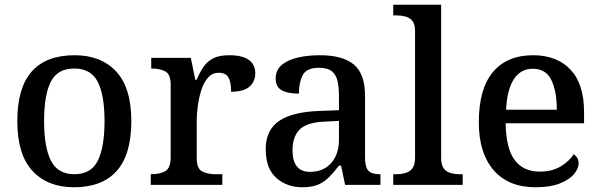

<svg xmlns="http://www.w3.org/2000/svg" viewBox="-20 -780 2532 810"><path d="M292 10Q181 10 117 -59Q53 -128 53 -269Q53 -410 114 -478.5Q175 -547 295 -547Q406 -547 470 -478.5Q534 -410 534 -269Q534 -128 472.5 -59Q411 10 292 10ZM294 -45Q364 -45 392.5 -102Q421 -159 421 -269Q421 -380 392 -435.5Q363 -491 293 -491Q223 -491 194.5 -435.5Q166 -380 166 -269Q166 -159 195 -102Q224 -45 294 -45Z M616 0V-45H619Q653 -45 676.5 -57.5Q700 -70 700 -117V-423Q700 -467 677 -479Q654 -491 621 -491H618V-536H785L804 -443H809Q822 -473 837.5 -496.5Q853 -520 878.5 -533.5Q904 -547 947 -547Q1003 -547 1030 -527Q1057 -507 1057 -471Q1057 -436 1032.5 -414.5Q1008 -393 955 -393Q955 -434 943.5 -453.5Q932 -473 903 -473Q875 -473 857 -452Q839 -431 829 -399Q819 -367 814.5 -333Q810 -299 810 -273V-112Q810 -68 833.5 -56.5Q857 -45 889 -45H918V0Z M1256 10Q1190 10 1145.5 -29.5Q1101 -69 1101 -151Q1101 -231 1157 -269.5Q1213 -308 1328 -312L1410 -315V-373Q1410 -409 1404.5 -436Q1399 -463 1381 -478.5Q1363 -494 1326 -494Q1273 -494 1257 -463Q1241 -432 1241 -385Q1193 -385 1168 -399.5Q1143 -414 1143 -449Q1143 -484 1168 -505.5Q1193 -527 1235.5 -537Q1278 -547 1330 -547Q1425 -547 1472.5 -508Q1520 -469 1520 -375V-117Q1520 -75 1534 -60Q1548 -45 1582 -45H1585V0H1436L1419 -81H1410Q1389 -54 1369 -33.5Q1349 -13 1323 -1.5Q1297 10 1256 10ZM1288 -55Q1344 -55 1377 -92Q1410 -129 1410 -191V-270L1351 -267Q1274 -264 1244 -233.5Q1214 -203 1214 -146Q1214 -55 1288 -55Z M1639 0V-45H1652Q1672 -45 1690 -50Q1708 -55 1719.5 -69.5Q1731 -84 1731 -115V-649Q1731 -678 1719.5 -692Q1708 -706 1690 -710.5Q1672 -715 1652 -715H1639V-760H1841V-115Q1841 -84 1852 -69.5Q1863 -55 1881 -50Q1899 -45 1920 -45H1932V0Z M2239 10Q2125 10 2062.5 -62Q2000 -134 2000 -264Q2000 -405 2059.5 -476Q2119 -547 2229 -547Q2329 -547 2386.5 -486.5Q2444 -426 2444 -307V-260H2113Q2115 -153 2151.5 -104.5Q2188 -56 2257 -56Q2309 -56 2345.5 -78Q2382 -100 2400 -129Q2408 -125 2414.5 -115Q2421 -105 2421 -91Q2421 -69 2401.5 -45.5Q2382 -22 2341.5 -6Q2301 10 2239 10ZM2329 -317Q2329 -395 2306 -442.5Q2283 -490 2228 -490Q2176 -490 2147.5 -445.5Q2119 -401 2115 -317Z"/></svg>

Font: Noto Serif Bengali Medium
Style: Regular
Weight: 500
Designer: Juan Bruce, Universal Thirst, Indian Type Foundry and the Monotype Design Team.
Foundry: Monotype Imaging Inc.
Version: Version 2.003; ttfautohint (v1.8.4.7-5d5b)